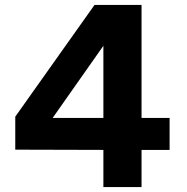

<svg xmlns="http://www.w3.org/2000/svg" viewBox="-20 -760 760 780"><path d="M400 0V-151L42 -152V-286L364 -740H555V-281H669V-151H555V0ZM194 -281H400V-574Z"/></svg>

Font: Be Vietnam Pro
Style: Bold
Weight: 700
Designer: Lam Bao, Tony Le, Vietanh Nguyen
Foundry: Yellow Type Foundry
Version: Version 1.002; ttfautohint (v1.8.3)